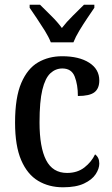

<svg xmlns="http://www.w3.org/2000/svg" viewBox="-20 -786 475 816"><path d="M248 10Q188 10 142 -17.5Q96 -45 70 -105.5Q44 -166 44 -265Q44 -372 70.5 -433.5Q97 -495 142 -521Q187 -547 244 -547Q316 -547 359 -519.5Q402 -492 402 -444Q402 -410 381.5 -394Q361 -378 311 -378Q311 -426 297.5 -460.5Q284 -495 245 -495Q216 -495 194 -474.5Q172 -454 160 -404.5Q148 -355 148 -266Q148 -160 176 -105.5Q204 -51 265 -51Q309 -51 339 -74.5Q369 -98 384 -130Q402 -117 402 -91Q402 -69 386.5 -45.5Q371 -22 337 -6Q303 10 248 10ZM196 -606Q187 -629 170.5 -655.5Q154 -682 136.5 -708Q119 -734 106 -753V-766H150Q172 -744 198 -718.5Q224 -693 243 -667Q263 -693 289 -718.5Q315 -744 337 -766H381V-753Q368 -734 350.5 -708Q333 -682 317 -655.5Q301 -629 292 -606Z"/></svg>

Font: Noto Serif Tamil Condensed Medium
Style: Regular
Weight: 500
Width: 3
Designer: Indian Type Foundry, Tom Grace, and the Monotype Design Team
Foundry: Monotype Imaging Inc.
Version: Version 2.004; ttfautohint (v1.8.4.7-5d5b)